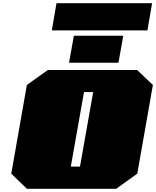

<svg xmlns="http://www.w3.org/2000/svg" viewBox="-20 -1173 970 1193"><path d="M302 -984 331 -1153H925L896 -984ZM409 -783 439 -951H746L716 -783ZM147 0 50 -94 147 -645 277 -738H832L930 -645L833 -94L702 0ZM420 -138H477L559 -601H502Z"/></svg>

Font: Tomorrow Black
Style: Italic
Weight: 900
Italic angle: -10°
Designer: Tony de Marco, Monica Rizzolli
Foundry: Just in Type
Version: Version 2.002